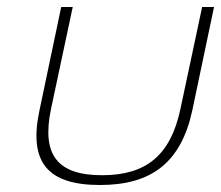

<svg xmlns="http://www.w3.org/2000/svg" viewBox="-20 -520 632 549"><path d="M93 -205C61 -56 116 9 266 9C414 9 498 -56 530 -205L592 -500H558L496 -209C468 -76 398 -19 272 -19C145 -19 98 -76 126 -209L188 -500H155Z"/></svg>

Font: LT Wave Text Thin Italic
Style: Regular
Weight: 100
Designer: Daniel Lyons
Version: Version 2.5 (Glyphs App)